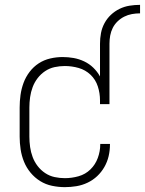

<svg xmlns="http://www.w3.org/2000/svg" viewBox="-20 -763 597 791"><path d="M247 8Q221 8 194.5 2.5Q168 -3 145.5 -17Q123 -31 106 -51.5Q89 -72 79 -96.5Q69 -121 65 -147.5Q61 -174 61 -200V-320Q61 -346 64.5 -371.5Q68 -397 77 -421.5Q86 -446 102 -467Q118 -488 139.5 -502Q161 -516 186.5 -522Q212 -528 238 -528Q261 -528 283.5 -524Q306 -520 327 -510Q348 -500 364.5 -484Q381 -468 392 -448V-583Q392 -605 396 -626.5Q400 -648 410.5 -667.5Q421 -687 437 -702Q453 -717 472.5 -726.5Q492 -736 513.5 -739.5Q535 -743 557 -743V-708Q540 -708 523.5 -705Q507 -702 492 -694.5Q477 -687 464.5 -675Q452 -663 444.5 -648Q437 -633 434 -616.5Q431 -600 431 -583V-334H392V-350Q392 -379 383 -407Q374 -435 353 -455Q332 -475 304 -483Q276 -491 247 -491Q226 -491 205 -486.5Q184 -482 166 -470Q148 -458 135 -441Q122 -424 114.5 -404Q107 -384 104 -362.5Q101 -341 101 -320V-200Q101 -179 104 -157.5Q107 -136 114.5 -116Q122 -96 135 -79Q148 -62 166 -50Q184 -38 205 -33.5Q226 -29 247 -29Q276 -29 304 -37Q332 -45 352.5 -65Q373 -85 383 -112.5Q393 -140 393 -168V-170H433V-168Q433 -143 427.5 -119.5Q422 -96 410 -75Q398 -54 380.5 -37.5Q363 -21 341 -10.5Q319 0 295 4Q271 8 247 8Z"/></svg>

Font: Iosevka Term Curly Extralight
Style: Regular
Weight: 200
Designer: Belleve Invis
Foundry: Belleve Invis
Version: Version 32.3.0